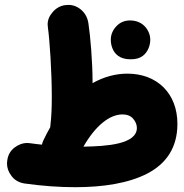

<svg xmlns="http://www.w3.org/2000/svg" viewBox="-20 -695 759 791"><path d="M9.8 -33.2C9.3 -29.3 8.8 -25.4 8.8 -21.5C8.8 -3.4 15.1 14.2 28.3 31.2C41.5 47.9 59.1 57.6 81.5 61C155.3 71.3 224.6 76.2 289.6 76.2C404.8 76.2 509.3 60.1 586.9 20C664.6 -20.5 710.9 -86.4 710.9 -184.6C710.9 -311 626.5 -391.6 504.9 -391.6C455.6 -391.6 407.7 -378.4 361.3 -352.5V-361.3C361.3 -437 352.5 -545.9 344.2 -599.1C340.8 -621.1 331.5 -639.6 315.4 -653.8C299.3 -668 281.2 -674.8 261.7 -674.8C257.3 -674.8 252.9 -674.3 248 -673.8C228 -670.9 211.4 -661.6 197.3 -645.5C183.1 -629.4 176.3 -612.3 176.3 -594.7C176.3 -590.8 176.8 -586.9 177.2 -583C184.6 -530.3 193.4 -401.4 193.4 -295.9C193.4 -251 191.9 -214.8 188 -182.1C187.5 -178.7 187.5 -174.8 187 -170.9C177.2 -153.8 168 -136.2 159.2 -117.7C156.2 -111.8 154.3 -105.5 152.8 -99.1C137.2 -100.6 121.1 -102.5 104 -105C99.6 -105.5 95.7 -106 91.8 -106C73.7 -106 56.6 -99.6 39.6 -86.9C22.5 -73.7 12.7 -56.2 9.8 -33.2ZM436.5 -531.7C436.5 -519.5 438.5 -507.8 442.9 -496.6C452.1 -472.7 473.1 -450.7 517.6 -450.7C539.1 -450.7 555.7 -455.1 567.9 -464.4C591.3 -482.4 599.1 -510.7 599.1 -531.7C599.1 -546.4 594.7 -560.5 586.4 -573.7C573.2 -594.7 549.8 -610.8 516.1 -610.8C493.2 -610.8 474.6 -603 459.5 -586.9C444.3 -570.8 436.5 -552.2 436.5 -531.7ZM484.4 -223.6C503.4 -223.6 518.6 -217.8 528.8 -205.6C539.1 -193.4 543.9 -180.7 543.9 -168C543.9 -100.6 419.4 -92.3 323.7 -90.8C373 -176.8 431.2 -223.6 484.4 -223.6Z"/></svg>

Font: Mikhak Black
Style: Regular
Weight: 900
Designer: Amin Abedi
Version: Version 3.2